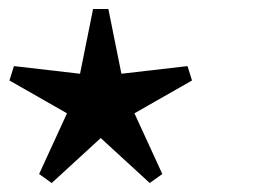

<svg xmlns="http://www.w3.org/2000/svg" viewBox="-20 -838 563 427"><path d="M11 -691 158 -674 187 -818H221L250 -674L397 -691L407 -659L279 -586L341 -451L313 -431L204 -531L95 -431L67 -451L129 -586L1 -659Z"/></svg>

Font: Minipax
Style: Bold
Weight: 600
Designer: Raphaël Ronot, Igor Stepanchenko (Cyrillic)
Foundry: steppetype
Version: Version 1.002